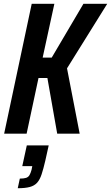

<svg xmlns="http://www.w3.org/2000/svg" viewBox="-20 -708 588 1017"><path d="M2 0 148 -688H268L206 -403H254L422 -688H548L335 -346L402 0H283L231 -295H184L121 0ZM74 289 85 238Q107 238 118.5 234Q130 230 136 220Q142 210 147 192L151 172H98L122 62H238L220 143Q210 186 200.5 215Q191 244 176.5 260Q162 276 137.5 282.5Q113 289 74 289Z"/></svg>

Font: Saira Condensed SemiBold
Style: Italic
Weight: 600
Width: 3
Italic angle: -12°
Designer: Hector Gatti with collaboration of the Omnibus-Type team
Foundry: Omnibus-Type
Version: Version 1.101